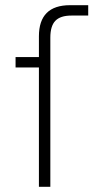

<svg xmlns="http://www.w3.org/2000/svg" viewBox="-20 -720 360 740"><path d="M130 -460H40V-500H130V-580Q130 -700 250 -700H320V-660H255Q213 -660 193.5 -640Q174 -620 174 -575V0H130Z"/></svg>

Font: PT Root UI Light
Style: Regular
Weight: 300
Designer: Vitaly Kuzmin
Foundry: ParaType Ltd.
Version: Version 2.000G